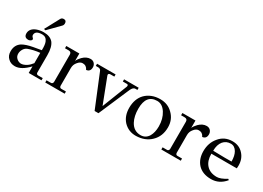

<svg xmlns="http://www.w3.org/2000/svg" viewBox="-16 -1383 2856 2082"><g transform="rotate(30 1412.5 -342.0)"><path d="M480 0H320V-82.3Q230.9 12.6 152 12.6Q99.4 12.6 67.4 -19.4Q32 -50.3 32 -107.4Q32 -186.3 92.6 -225.1Q139.4 -252.6 221.7 -267.4L320 -284.6Q322.3 -355.4 307.4 -388.6Q288 -435.4 238.9 -435.4Q154.3 -435.4 153.1 -379.4Q153.1 -365.7 163.4 -356.6Q173.7 -347.4 176 -340.6Q177.1 -332.6 172.6 -326.3Q168 -320 161.1 -316Q154.3 -312 146.9 -309.7Q139.4 -307.4 132.6 -308.6Q83.4 -308.6 83.4 -361.1Q84.6 -419.4 153.1 -448Q195.4 -464 242.3 -464Q321.1 -464 360 -419.4Q398.9 -371.4 398.9 -267.4V-50.3Q398.9 -38.9 405.7 -33.1Q412.6 -27.4 421.7 -27.4H480ZM320 -122.3V-251.4Q277.7 -246.9 242.9 -238.9Q208 -230.9 177.1 -219.4Q149.7 -209.1 133.1 -181.7Q116.6 -154.3 116.6 -124.6Q116.6 -90.3 140 -68.6Q163.4 -46.9 194.3 -44.6Q210.3 -44.6 226.9 -50.3Q243.4 -56 260.6 -66.3Q277.7 -76.6 292.6 -91.4Q307.4 -106.3 320 -122.3ZM392 -660.6Q392 -640 379.4 -627.4L245.7 -491.4L225.1 -496L322.3 -676.6Q332.6 -697.1 358.9 -697.1Q392 -697.1 392 -660.6Z M606.9 -50.3V-395.4Q605.7 -428.6 572.6 -428.6H526.9V-457.1H690.3V-364.6Q701.7 -392 731.4 -422.9Q776 -467.4 826.3 -467.4Q857.1 -467.4 874.9 -447.4Q892.6 -427.4 892.6 -400Q892.6 -345.1 842.3 -339.4Q822.9 -384 776 -384Q742.9 -384 716.6 -349.7Q689.1 -317.7 689.1 -275.4V-50.3Q692.6 -27.4 712 -27.4H770.3V0H526.9V-27.4H582.9Q601.1 -27.4 606.9 -50.3Z M1433.1 -429.7H1406.9Q1380.6 -429.7 1360 -387.4L1193.1 0H1145.1L978.3 -406.9Q973.7 -419.4 963.4 -424.6Q953.1 -429.7 944 -429.7H912V-457.1H1144V-429.7H1097.1Q1070.9 -429.7 1070.9 -411.4Q1070.9 -406.9 1073.1 -401.1L1193.1 -89.1L1309.7 -387.4Q1317.7 -403.4 1317.7 -413.7Q1317.7 -429.7 1300.6 -429.7H1250.3V-457.1H1433.1Z M1923.4 -243.4Q1923.4 -131.4 1851.4 -61.7Q1780.6 8 1666.3 10.3Q1574.9 11.4 1512 -52.6Q1452.6 -116.6 1452.6 -218.3Q1452.6 -274.3 1469.1 -320Q1485.7 -365.7 1518.3 -398.3Q1550.9 -430.9 1597.1 -449.1Q1643.4 -467.4 1700.6 -467.4Q1796.6 -467.4 1859.4 -402.3Q1923.4 -339.4 1923.4 -243.4ZM1832 -202.3Q1832 -297.1 1788.6 -365.7Q1745.1 -434.3 1680 -434.3Q1542.9 -434.3 1542.9 -259.4Q1542.9 -165.7 1577.1 -101.7Q1620.6 -21.7 1706.3 -21.7Q1769.1 -21.7 1803.4 -77.7Q1832 -128 1832 -202.3Z M2060.6 -50.3V-395.4Q2059.4 -428.6 2026.3 -428.6H1980.6V-457.1H2144V-364.6Q2155.4 -392 2185.1 -422.9Q2229.7 -467.4 2280 -467.4Q2310.9 -467.4 2328.6 -447.4Q2346.3 -427.4 2346.3 -400Q2346.3 -345.1 2296 -339.4Q2276.6 -384 2229.7 -384Q2196.6 -384 2170.3 -349.7Q2142.9 -317.7 2142.9 -275.4V-50.3Q2146.3 -27.4 2165.7 -27.4H2224V0H1980.6V-27.4H2036.6Q2054.9 -27.4 2060.6 -50.3Z M2790.9 -232H2473.1Q2473.1 -144 2516.6 -94.9Q2562.3 -42.3 2649.1 -42.3Q2694.9 -42.3 2768 -88L2780.6 -77.7Q2709.7 9.1 2605.7 9.1Q2499.4 9.1 2440 -53.7Q2384 -115.4 2384 -213.7Q2384 -316.6 2443.4 -387.4Q2505.1 -464 2606.9 -464Q2691.4 -464 2742.9 -405.7Q2793.1 -350.9 2793.1 -268.6Q2793.1 -259.4 2792.6 -250.9Q2792 -242.3 2790.9 -232ZM2705.1 -267.4Q2705.1 -339.4 2680 -382.9Q2651.4 -432 2603.4 -432Q2546.3 -432 2510.9 -390.9Q2474.3 -346.3 2474.3 -269.7Q2564.6 -267.4 2622.3 -266.9Q2680 -266.3 2705.1 -267.4Z"/></g></svg>

Font: t
Style: Regular
Weight: 400
Designer: Takis Katsoulidis and George D. Matthiopoulos
Foundry: Takis Katsoulidis and George D. Matthiopoulos
Version: Version 1.0 ; ttfautohint (v1.8.1)